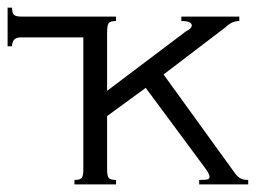

<svg xmlns="http://www.w3.org/2000/svg" viewBox="-20 -485 677 505"><path d="M285.2 -429.7Q269.5 -429.7 265.6 -423.8Q261.7 -418 261.7 -398.4V-246.1L468.8 -402.3Q476.6 -406.2 480.5 -410.2Q484.4 -414.1 484.4 -418Q484.4 -429.7 457 -429.7V-441.4H609.4V-429.7Q589.8 -429.7 574.2 -414.1L410.2 -289.1L593.8 -35.2Q601.6 -23.4 609.4 -17.6Q617.2 -11.7 632.8 -11.7V0H503.9V-11.7Q523.4 -11.7 527.3 -13.7Q531.2 -15.6 531.2 -19.5Q531.2 -27.3 519.5 -43L363.3 -253.9L261.7 -179.7V-39.1Q261.7 -23.4 265.6 -17.6Q269.5 -11.7 285.2 -11.7V0H175.8V-11.7Q191.4 -11.7 195.3 -17.6Q199.2 -23.4 199.2 -39.1V-386.7H35.2Q23.4 -386.7 17.6 -380.9Q11.7 -375 11.7 -363.3H0V-464.8H11.7Q11.7 -449.2 17.6 -445.3Q23.4 -441.4 35.2 -441.4H285.2Z"/></svg>

Font: 和音 by 宁静之雨，公众号njzyshare
Style: Regular
Weight: 400
Designer: Steve Matteson
Foundry: Ascender Corporation
Version: Version 6.00;June 8, 2018;FontCreator 11.0.0.2388 32-bit